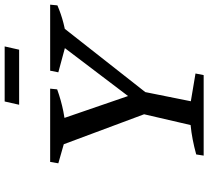

<svg xmlns="http://www.w3.org/2000/svg" viewBox="-55 -838 893 823"><g transform="rotate(-90 391.5 -426.5)"><path d="M329 -213 176 -623 181 -648H280L401 -296H370L637 -648H704L702 -624L379 -213ZM136 0 141 -32Q174 -41 205 -47Q236 -53 267 -56L321 -289H416L369 -55L488 -35L481 0ZM229 -587 103 -623 109 -658H423L420 -628Q373 -611 325.5 -601.5Q278 -592 229 -587ZM626 -587 493 -623 500 -658H783L780 -627Q743 -611 704 -601Q665 -591 626 -587ZM354 -791 368 -853H604L590 -791Z"/></g></svg>

Font: Piazzolla Thin Medium
Style: Italic
Weight: 500
Italic angle: -11.3°
Version: Version 2.005